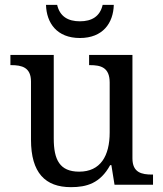

<svg xmlns="http://www.w3.org/2000/svg" viewBox="-20 -763 675 793"><path d="M310 -606C405 -606 448 -668 450 -743H404C393 -695 359 -675 310 -675C261 -675 227 -695 216 -743H170C172 -668 215 -606 310 -606ZM273 10C338 10 394 -6 435 -81H440L453 0H612V-42H609C565 -42 527 -50 527 -109V-536H348V-494H351C396 -494 433 -485 433 -422V-216C433 -119 395 -54 307 -54C226 -54 202 -104 202 -191V-536H23V-494H26C70 -494 108 -485 108 -426V-186C108 -49 167 10 273 10Z"/></svg>

Font: Noto Fangsong KSS Rotated
Style: Regular
Weight: 400
Designer: LIU Zhao, ZHANG Congyu, Kushim JIANG
Foundry: Guyu Beijing Co. Ltd.
Version: Version 1.000;November 16, 2022;FontCreator 11.5.0.2427 64-b